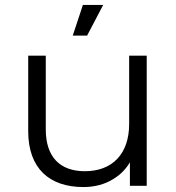

<svg xmlns="http://www.w3.org/2000/svg" viewBox="-20 -751 712 776"><path d="M332 -607 397 -731H315L274 -607ZM317 5C363 5 404 -6 439 -28C467 -45 489 -68 505 -95V0H573V-526H502V-250C502 -129 434 -59 323 -59C223 -59 165 -116 165 -228V-526H94V-221C94 -69 181 5 317 5Z"/></svg>

Font: Montserrat Z
Style: Regular
Weight: 400
Designer: Julieta Ulanovsky
Foundry: Julieta Ulanovsky
Version: Version 8.000